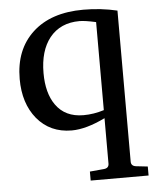

<svg xmlns="http://www.w3.org/2000/svg" viewBox="-52 -538 645 800"><g transform="rotate(-5 271.0 -138.0)"><path d="M537.1 217.8H294.9V180.2L354 174.8Q375 172.9 375 153.8V-36.1Q294.9 2.9 234.9 2.9Q144.5 2.9 89.8 -63Q37.1 -127.4 37.1 -229Q37.1 -352.1 113.8 -423.1Q190.4 -494.1 326.2 -494.1Q399.9 -494.1 467.8 -478V153.8Q467.8 172.4 488.8 174.8L537.1 180.2ZM375 -69.8V-438Q329.1 -448.2 306.2 -448.2Q226.1 -448.2 181.2 -392.6Q138.2 -338.4 138.2 -245.1Q138.2 -161.6 173.3 -111.8Q212.4 -56.2 289.1 -56.2Q332 -56.2 375 -69.8Z"/></g></svg>

Font: Ezra SIL
Style: Regular
Weight: 400
Designer: Development by SIL's NRSI team. OpenType tables by Ralph Hancock ( hancock@dircon.co.uk )
Foundry: SIL International, Version 2.51: 2007
Version: Version 2.51, 2007